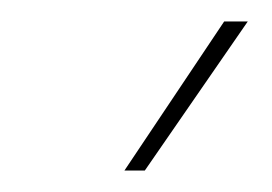

<svg xmlns="http://www.w3.org/2000/svg" viewBox="-20 -764 254 179"><path d="M96 -605 189 -744H211L115 -605Z"/></svg>

Font: Murecho Thin Thin
Style: Regular
Weight: 250
Version: Version 1.010